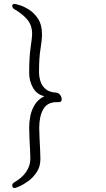

<svg xmlns="http://www.w3.org/2000/svg" viewBox="-20 -800 540 974"><path d="M268 -282Q220 -282 199.5 -246Q179 -210 179 -151Q179 -132 180.5 -101Q182 -70 183.5 -40.5Q185 -11 185 6Q185 45 166.5 73Q148 101 123 119Q98 137 78 145.5Q58 154 55 154Q42 154 42 141Q42 132 51 126Q91 103 112.5 72Q134 41 134 4Q134 -11 132.5 -39Q131 -67 129.5 -98Q128 -129 128 -154Q128 -182 134 -212Q140 -242 156.5 -269Q173 -296 205 -312Q166 -321 147 -355.5Q128 -390 128 -430Q128 -509 135.5 -560.5Q143 -612 143 -627Q143 -671 119 -700Q95 -729 52 -754Q42 -761 42 -770Q42 -780 54 -780Q59 -780 80.5 -773.5Q102 -767 128 -750.5Q154 -734 173.5 -704Q193 -674 193 -627Q193 -596 185.5 -552Q178 -508 178 -434Q178 -412 185 -388.5Q192 -365 211 -348.5Q230 -332 265 -330Q277 -329 285 -318.5Q293 -308 293 -297Q293 -282 279 -282Z"/></svg>

Font: Moon Stars Kai HW Light
Style: Regular
Weight: 300
Designer: GuiWonder
Version: Version 1.101